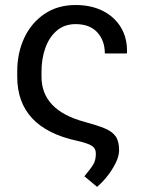

<svg xmlns="http://www.w3.org/2000/svg" viewBox="-20 -558 573 761"><path d="M364.7 182.6 314.5 140.6Q340.8 109.4 350.3 92.8Q359.9 76.2 359.9 50.8Q359.9 29.8 343.3 19.5Q326.7 9.3 285.2 0Q48.3 -51.3 48.3 -253.9V-274.4Q48.3 -348.6 76.4 -408.2Q104.5 -467.8 156.5 -502.9Q208.5 -538.1 279.8 -538.1Q341.3 -538.1 387.5 -514.9Q433.6 -491.7 459.2 -449.5Q484.9 -407.2 483.4 -349.1L482.4 -346.2H395.5Q395.5 -397 365.7 -429.7Q335.9 -462.4 279.8 -462.4Q235.4 -462.4 205.1 -436.5Q174.8 -410.6 159.7 -367.9Q144.5 -325.2 144.5 -274.4V-253.9Q144.5 -121.1 314.5 -75.2Q365.2 -61.5 395.3 -49.1Q425.3 -36.6 438.7 -17.1Q452.1 2.4 452.1 38.6Q451.7 61.5 438.2 88.6Q424.8 115.7 405 140.6Q385.3 165.5 364.7 182.6Z"/></svg>

Font: Roboto Slab
Style: Regular
Weight: 400
Designer: Google
Version: Version 2.000; ttfautohint (v1.8.1.43-b0c9)